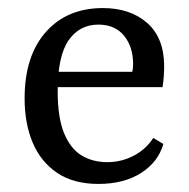

<svg xmlns="http://www.w3.org/2000/svg" viewBox="-20 -446 469 476"><path d="M41 -202Q41 -307 93.5 -366.5Q146 -426 235 -426Q303 -426 345 -389Q387 -352 387 -281Q387 -271 386 -256.5Q385 -242 383 -230H98V-268H308Q309 -273 309.5 -277Q310 -281 310 -287Q310 -330 287.5 -357.5Q265 -385 224 -385Q177 -385 150 -346Q123 -307 123 -220Q123 -154 139 -115.5Q155 -77 182.5 -60.5Q210 -44 246 -44Q281 -44 311.5 -60Q342 -76 360 -104L385 -89Q372 -44 329.5 -17Q287 10 224 10Q162 10 121.5 -17.5Q81 -45 61 -92.5Q41 -140 41 -202Z"/></svg>

Font: Rasa
Style: Regular
Weight: 400
Designer: Anna Giedrys (Yrsa+Rasa design), David Brezina (Yrsa art-direction, Rasa art-direction, design)
Foundry: Rosetta Type Foundry
Version: Version 2.004